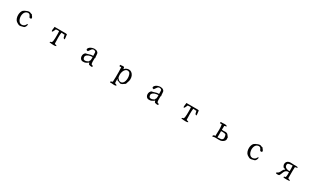

<svg xmlns="http://www.w3.org/2000/svg" viewBox="434 -2726 8132 5045"><g transform="rotate(30 4500.0 -204.0)"><path d="M682 -355Q678 -338 658.5 -335Q639 -332 622 -340Q609 -357 600.5 -378Q592 -399 578 -413Q568 -424 551 -429Q534 -434 507 -429Q472 -422 449 -397.5Q426 -373 415 -338.5Q404 -304 403 -266Q403 -220 417.5 -176.5Q432 -133 461 -105Q490 -77 532 -77Q554 -77 582 -88Q597 -94 608.5 -103Q620 -112 627 -121Q633 -128 637.5 -139Q642 -150 651 -159.5Q660 -169 678 -169Q674 -131 663 -105.5Q652 -80 627 -58Q622 -57 617.5 -55.5Q613 -54 609 -52Q566 -39 524.5 -31Q483 -23 452 -43Q439 -51 421 -61Q403 -71 392 -80Q358 -109 341.5 -158Q325 -207 326 -259Q327 -301 339.5 -340.5Q352 -380 377 -406Q389 -418 419 -434Q449 -450 484 -462Q519 -474 545 -473Q556 -473 565.5 -469.5Q575 -466 584 -461Q594 -457 604.5 -453.5Q615 -450 627 -451Q636 -435 648 -421.5Q660 -408 670 -393Q680 -378 682 -355Z M1706 -309Q1687 -308 1676.5 -316Q1666 -324 1661 -337Q1654 -354 1651.5 -376Q1649 -398 1642 -416Q1626 -411 1610 -412.5Q1594 -414 1579 -417Q1571 -418 1564 -419.5Q1557 -421 1549 -421Q1540 -393 1537.5 -350Q1535 -307 1535.5 -258.5Q1536 -210 1538 -168Q1538 -143 1538.5 -122Q1539 -101 1539 -86Q1545 -78 1555.5 -74.5Q1566 -71 1577 -68Q1587 -65 1595.5 -61Q1604 -57 1606 -46Q1581 -33 1544.5 -31.5Q1508 -30 1470 -34Q1432 -38 1401 -43Q1402 -63 1417 -68Q1432 -73 1449 -76Q1463 -92 1468.5 -127.5Q1474 -163 1475 -205Q1476 -247 1476 -283Q1476 -318 1475.5 -357Q1475 -396 1472 -421Q1458 -426 1441 -425.5Q1424 -425 1407 -423Q1399 -422 1391 -421.5Q1383 -421 1376 -421Q1361 -395 1350 -364.5Q1339 -334 1316 -316Q1299 -329 1300.5 -355Q1302 -381 1307 -408Q1309 -422 1311 -436Q1313 -450 1312 -461Q1320 -461 1335.5 -461Q1351 -461 1370 -461Q1399 -461 1432.5 -461Q1466 -461 1497.5 -461Q1529 -461 1552 -461Q1575 -461 1583 -461Q1586 -461 1589 -461Q1592 -461 1595 -461Q1622 -462 1648 -461Q1674 -460 1694 -450Q1694 -435 1696 -419.5Q1698 -404 1700 -388Q1703 -368 1705 -348Q1707 -328 1706 -309Z M2698 -80Q2703 -55 2693 -46.5Q2683 -38 2666 -38Q2647 -38 2625 -45Q2603 -52 2590 -55Q2586 -69 2580 -80Q2574 -91 2572 -106Q2538 -77 2495.5 -56.5Q2453 -36 2390 -43Q2354 -52 2334.5 -80.5Q2315 -109 2312 -144.5Q2309 -180 2322.5 -213Q2336 -246 2365 -265Q2386 -268 2406.5 -273.5Q2427 -279 2446 -285Q2476 -295 2507 -302.5Q2538 -310 2572 -306Q2574 -332 2572 -364.5Q2570 -397 2568 -425Q2555 -440 2536 -448.5Q2517 -457 2498 -455Q2469 -452 2449.5 -430.5Q2430 -409 2416 -383.5Q2402 -358 2387 -343Q2346 -347 2339.5 -369.5Q2333 -392 2357 -421Q2380 -449 2424 -468Q2468 -487 2514 -487Q2541 -487 2565.5 -479.5Q2590 -472 2609 -455Q2630 -436 2634 -414Q2638 -392 2639 -364Q2639 -347 2640.5 -328Q2642 -309 2647 -288Q2647 -284 2645 -281Q2643 -278 2641 -276Q2639 -273 2637 -270Q2635 -267 2635 -262Q2636 -250 2636 -235.5Q2636 -221 2636 -206Q2636 -183 2636 -160Q2636 -137 2641 -118Q2646 -96 2659.5 -84.5Q2673 -73 2698 -80ZM2572 -173Q2572 -179 2572.5 -188Q2573 -197 2574 -206Q2576 -228 2576.5 -248.5Q2577 -269 2568 -273Q2507 -271 2460 -253.5Q2413 -236 2387 -198Q2378 -169 2385 -143Q2392 -117 2402 -106Q2424 -90 2450.5 -91.5Q2477 -93 2502.5 -104Q2528 -115 2546 -125Q2551 -140 2557.5 -155Q2564 -170 2572 -173Z M3726 -270Q3726 -235 3719 -209.5Q3712 -184 3702.5 -159.5Q3693 -135 3685 -104Q3654 -85 3627.5 -63Q3601 -41 3559 -33Q3546 -34 3535.5 -38Q3525 -42 3515 -47Q3502 -54 3488.5 -58.5Q3475 -63 3459 -59Q3455 -73 3445.5 -83Q3436 -93 3425 -100Q3425 -67 3425.5 -35Q3426 -3 3429 26Q3450 30 3470 40.5Q3490 51 3490 61Q3490 74 3452 78Q3436 80 3415.5 79Q3395 78 3374 76Q3353 74 3334 73Q3315 72 3303 75Q3297 61 3301 52.5Q3305 44 3314 40Q3325 35 3337.5 31.5Q3350 28 3359 23Q3363 -46 3364.5 -125.5Q3366 -205 3364.5 -281.5Q3363 -358 3359 -419Q3352 -420 3346 -419Q3340 -418 3335 -417Q3328 -416 3321 -415.5Q3314 -415 3307 -419Q3304 -426 3303.5 -431Q3303 -436 3304 -441Q3304 -445 3304 -449.5Q3304 -454 3303 -460Q3317 -459 3330 -460.5Q3343 -462 3354 -464Q3374 -467 3391 -467.5Q3408 -468 3425 -455Q3430 -445 3429.5 -430Q3429 -415 3433 -404Q3451 -414 3460 -426Q3469 -438 3481 -445Q3504 -457 3525.5 -462.5Q3547 -468 3567 -468Q3612 -468 3648 -442Q3684 -416 3705 -371.5Q3726 -327 3726 -270ZM3653 -261Q3652 -309 3638.5 -352Q3625 -395 3600 -415Q3586 -421 3562 -425.5Q3538 -430 3519 -422Q3489 -409 3468 -380.5Q3447 -352 3436 -315Q3423 -274 3423.5 -227Q3424 -180 3437 -137Q3460 -119 3472.5 -101.5Q3485 -84 3510 -77Q3541 -69 3565 -76Q3589 -83 3606 -102Q3631 -128 3642.5 -171.5Q3654 -215 3653 -261Z M4698 -80Q4703 -55 4693 -46.5Q4683 -38 4666 -38Q4647 -38 4625 -45Q4603 -52 4590 -55Q4586 -69 4580 -80Q4574 -91 4572 -106Q4538 -77 4495.5 -56.5Q4453 -36 4390 -43Q4354 -52 4334.5 -80.5Q4315 -109 4312 -144.5Q4309 -180 4322.5 -213Q4336 -246 4365 -265Q4386 -268 4406.5 -273.5Q4427 -279 4446 -285Q4476 -295 4507 -302.5Q4538 -310 4572 -306Q4574 -332 4572 -364.5Q4570 -397 4568 -425Q4555 -440 4536 -448.5Q4517 -457 4498 -455Q4469 -452 4449.5 -430.5Q4430 -409 4416 -383.5Q4402 -358 4387 -343Q4346 -347 4339.5 -369.5Q4333 -392 4357 -421Q4380 -449 4424 -468Q4468 -487 4514 -487Q4541 -487 4565.5 -479.5Q4590 -472 4609 -455Q4630 -436 4634 -414Q4638 -392 4639 -364Q4639 -347 4640.5 -328Q4642 -309 4647 -288Q4647 -284 4645 -281Q4643 -278 4641 -276Q4639 -273 4637 -270Q4635 -267 4635 -262Q4636 -250 4636 -235.5Q4636 -221 4636 -206Q4636 -183 4636 -160Q4636 -137 4641 -118Q4646 -96 4659.5 -84.5Q4673 -73 4698 -80ZM4572 -173Q4572 -179 4572.5 -188Q4573 -197 4574 -206Q4576 -228 4576.5 -248.5Q4577 -269 4568 -273Q4507 -271 4460 -253.5Q4413 -236 4387 -198Q4378 -169 4385 -143Q4392 -117 4402 -106Q4424 -90 4450.5 -91.5Q4477 -93 4502.5 -104Q4528 -115 4546 -125Q4551 -140 4557.5 -155Q4564 -170 4572 -173Z M5706 -309Q5687 -308 5676.5 -316Q5666 -324 5661 -337Q5654 -354 5651.5 -376Q5649 -398 5642 -416Q5626 -411 5610 -412.5Q5594 -414 5579 -417Q5571 -418 5564 -419.5Q5557 -421 5549 -421Q5540 -393 5537.5 -350Q5535 -307 5535.5 -258.5Q5536 -210 5538 -168Q5538 -143 5538.5 -122Q5539 -101 5539 -86Q5545 -78 5555.5 -74.5Q5566 -71 5577 -68Q5587 -65 5595.5 -61Q5604 -57 5606 -46Q5581 -33 5544.5 -31.5Q5508 -30 5470 -34Q5432 -38 5401 -43Q5402 -63 5417 -68Q5432 -73 5449 -76Q5463 -92 5468.5 -127.5Q5474 -163 5475 -205Q5476 -247 5476 -283Q5476 -318 5475.5 -357Q5475 -396 5472 -421Q5458 -426 5441 -425.5Q5424 -425 5407 -423Q5399 -422 5391 -421.5Q5383 -421 5376 -421Q5361 -395 5350 -364.5Q5339 -334 5316 -316Q5299 -329 5300.5 -355Q5302 -381 5307 -408Q5309 -422 5311 -436Q5313 -450 5312 -461Q5320 -461 5335.5 -461Q5351 -461 5370 -461Q5399 -461 5432.5 -461Q5466 -461 5497.5 -461Q5529 -461 5552 -461Q5575 -461 5583 -461Q5586 -461 5589 -461Q5592 -461 5595 -461Q5622 -462 5648 -461Q5674 -460 5694 -450Q5694 -435 5696 -419.5Q5698 -404 5700 -388Q5703 -368 5705 -348Q5707 -328 5706 -309Z M6707 -152Q6702 -126 6680 -104Q6658 -82 6630 -68.5Q6602 -55 6577 -52Q6556 -49 6533 -49.5Q6510 -50 6487 -51Q6462 -52 6437 -52.5Q6412 -53 6389 -49Q6385 -48 6381 -47Q6377 -46 6373 -44Q6364 -41 6355.5 -39.5Q6347 -38 6337 -46Q6337 -66 6348.5 -73.5Q6360 -81 6366 -94Q6373 -89 6382 -89Q6391 -89 6399 -90Q6402 -90 6404 -90Q6404 -97 6404.5 -103.5Q6405 -110 6405 -117Q6409 -199 6410 -285.5Q6411 -372 6396 -442Q6388 -443 6380.5 -442.5Q6373 -442 6367 -441Q6360 -441 6353 -440.5Q6346 -440 6340 -442Q6339 -455 6340.5 -465Q6342 -475 6347 -482Q6362 -479 6381 -479.5Q6400 -480 6420 -482Q6433 -483 6446 -483.5Q6459 -484 6472 -484Q6492 -483 6509 -478.5Q6526 -474 6537 -461Q6533 -450 6520 -447.5Q6507 -445 6493.5 -443Q6480 -441 6474 -431Q6474 -426 6474 -421.5Q6474 -417 6474 -413Q6474 -389 6473.5 -368Q6473 -347 6470 -320Q6489 -314 6508.5 -314Q6528 -314 6546 -315Q6564 -317 6581 -317Q6598 -317 6615 -312Q6639 -305 6654 -289Q6669 -273 6681 -254.5Q6693 -236 6707 -219Q6705 -210 6705.5 -201Q6706 -192 6707 -183Q6708 -175 6708 -167Q6708 -159 6707 -152ZM6615 -116Q6632 -134 6633.5 -158.5Q6635 -183 6629 -209Q6623 -235 6615 -257Q6599 -268 6572 -273Q6545 -278 6517.5 -278.5Q6490 -279 6470 -275Q6472 -226 6472 -172Q6472 -118 6470 -86Q6482 -87 6493.5 -88Q6505 -89 6517 -89Q6547 -90 6573 -94Q6599 -98 6615 -116Z M7682 -355Q7678 -338 7658.5 -335Q7639 -332 7622 -340Q7609 -357 7600.5 -378Q7592 -399 7578 -413Q7568 -424 7551 -429Q7534 -434 7507 -429Q7472 -422 7449 -397.5Q7426 -373 7415 -338.5Q7404 -304 7403 -266Q7403 -220 7417.5 -176.5Q7432 -133 7461 -105Q7490 -77 7532 -77Q7554 -77 7582 -88Q7597 -94 7608.5 -103Q7620 -112 7627 -121Q7633 -128 7637.5 -139Q7642 -150 7651 -159.5Q7660 -169 7678 -169Q7674 -131 7663 -105.5Q7652 -80 7627 -58Q7622 -57 7617.5 -55.5Q7613 -54 7609 -52Q7566 -39 7524.5 -31Q7483 -23 7452 -43Q7439 -51 7421 -61Q7403 -71 7392 -80Q7358 -109 7341.5 -158Q7325 -207 7326 -259Q7327 -301 7339.5 -340.5Q7352 -380 7377 -406Q7389 -418 7419 -434Q7449 -450 7484 -462Q7519 -474 7545 -473Q7556 -473 7565.5 -469.5Q7575 -466 7584 -461Q7594 -457 7604.5 -453.5Q7615 -450 7627 -451Q7636 -435 7648 -421.5Q7660 -408 7670 -393Q7680 -378 7682 -355Z M8695 -442Q8679 -437 8661 -434Q8643 -431 8624 -428Q8620 -376 8620 -302Q8620 -228 8620 -155Q8620 -137 8620 -120Q8620 -103 8620 -86Q8631 -78 8645.5 -74Q8660 -70 8672.5 -63.5Q8685 -57 8687 -41Q8672 -40 8646.5 -38Q8621 -36 8592.5 -35Q8564 -34 8537.5 -36.5Q8511 -39 8494 -45Q8497 -61 8507 -69.5Q8517 -78 8538 -75Q8549 -88 8553 -112Q8557 -136 8557.5 -162Q8558 -188 8557 -208Q8557 -215 8557 -221Q8557 -227 8557 -231Q8525 -234 8502 -227.5Q8479 -221 8463 -207Q8440 -187 8426.5 -157Q8413 -127 8401.5 -95.5Q8390 -64 8372 -38Q8358 -33 8337 -31Q8316 -29 8297 -32Q8278 -35 8268 -45Q8274 -61 8284.5 -68Q8295 -75 8307.5 -80.5Q8320 -86 8330 -97Q8345 -113 8355 -134Q8365 -155 8375 -176Q8385 -197 8399.5 -214Q8414 -231 8438 -238Q8431 -245 8416 -254.5Q8401 -264 8379 -264Q8338 -307 8338 -358Q8338 -393 8357.5 -422.5Q8377 -452 8417 -465Q8441 -473 8473 -472.5Q8505 -472 8538 -470Q8551 -469 8563 -468.5Q8575 -468 8587 -468Q8594 -468 8601 -468Q8608 -468 8616 -469Q8643 -470 8666 -467Q8689 -464 8695 -442ZM8557 -264Q8557 -268 8557 -276Q8558 -306 8558 -349.5Q8558 -393 8553 -431Q8552 -431 8550 -431Q8531 -431 8504 -430Q8477 -429 8450.5 -422.5Q8424 -416 8408 -401Q8396 -363 8405 -337Q8414 -311 8436 -294Q8459 -278 8490.5 -270.5Q8522 -263 8557 -264Z"/></g></svg>

Font: Yuji Mai
Style: Regular
Weight: 400
Designer: Kataoka Yuji
Foundry: Kinuta Font Factory
Version: Version 3.002